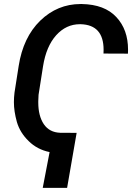

<svg xmlns="http://www.w3.org/2000/svg" viewBox="-20 -741 664 943"><path d="M356.4 -88.4 274.9 -88.9C240.2 -90.3 213.9 -104 195.3 -130.9C177.2 -157.7 168 -193.4 168 -237.3C168 -239.7 168 -241.7 168 -244.1L169.4 -275.4L191.4 -415.5C201.7 -480.5 223.1 -531.2 255.9 -567.9C288.6 -604 327.1 -622.1 372.6 -622.1C373.5 -622.1 375 -622.1 376 -622.1C451.2 -620.1 488.8 -578.1 488.8 -496.6C488.8 -490.7 488.8 -484.4 488.3 -478L608.4 -477.5C608.9 -484.4 608.9 -490.7 608.9 -497.1C608.9 -562.5 589.8 -616.2 551.3 -657.2C512.7 -698.7 456.5 -719.7 382.3 -721.2C379.9 -721.2 377.9 -721.2 375.5 -721.2C299.8 -721.2 233.9 -693.8 177.7 -639.6C121.6 -585 86.4 -510.7 71.8 -417.5L51.3 -286.6C49.3 -270.5 48.3 -254.9 48.3 -239.3C48.3 -209 53.2 -176.8 63 -141.6C73.2 -106.9 92.3 -75.7 120.6 -48.3C148.4 -20.5 183.1 -2.4 223.6 5.9L189.9 181.6H309.6Z"/></svg>

Font: Roboto Medium
Style: Italic
Weight: 500
Italic angle: -12°
Designer: Google
Version: Version 2.137; 2017